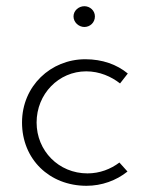

<svg xmlns="http://www.w3.org/2000/svg" viewBox="-20 -591 473 619"><path d="M217 -538C217 -519 234 -504 252 -504C270 -504 286 -518 286 -538C286 -557 270 -571 252 -571C234 -571 217 -557 217 -538ZM391 -38 365 -67C337 -46 302 -32 262 -32C169 -32 98 -105 98 -196C98 -288 169 -361 258 -361C301 -361 339 -344 367 -322L392 -354C357 -383 310 -400 255 -400C144 -400 51 -314 51 -196C51 -78 139 8 259 8C308 8 355 -9 391 -38Z"/></svg>

Font: Sulaf Light
Style: Regular
Weight: 300
Designer: Bandar Raffah (Arabic) and Santiago Orozco (Latin)
Foundry: Caramella and Typemade
Version: Version 1.005;PS 001.005;hotconv 1.0.88;makeotf.lib2.5.64775